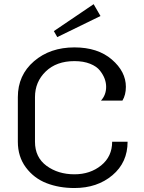

<svg xmlns="http://www.w3.org/2000/svg" viewBox="-20 -897 698 933"><path d="M468.3 -819.2 258.3 -716.7 241.7 -745.8 435 -876.7ZM341.7 -666.7Q455 -666.7 523.3 -607.9Q591.7 -549.2 591.7 -475Q591.7 -435.8 575 -408.3H470.8Q495.8 -435.8 495.8 -475Q495.8 -494.2 488.8 -513.8Q481.7 -533.3 465.8 -553.8Q450 -574.2 417.9 -587.1Q385.8 -600 341.7 -600Q254.2 -600 202.1 -549.6Q150 -499.2 150 -425V-208.3Q150 -132.5 206.2 -91.2Q262.5 -50 341.7 -50Q418.3 -50 471.7 -93.3Q525 -136.7 525 -208.3H600Q600 -107.5 526.2 -45.4Q452.5 16.7 341.7 16.7Q266.7 16.7 205.8 -7.1Q145 -30.8 105.8 -83.3Q66.7 -135.8 66.7 -208.3V-425Q66.7 -531.7 145 -599.2Q223.3 -666.7 341.7 -666.7Z"/></svg>

Font: BoonBaan
Style: Regular
Weight: 400
Designer: Sungsit Sawaiwan
Foundry: FontUni
Version: Version 2.0